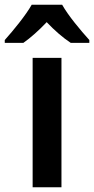

<svg xmlns="http://www.w3.org/2000/svg" viewBox="-64 -786 395 806"><path d="M197 -766H69C45 -723 -8 -658 -44 -618V-606H34C64 -627 99 -658 132 -693C165 -658 201 -627 233 -606H311V-618C274 -659 222 -721 197 -766ZM194 0V-543H73V0Z"/></svg>

Font: Noto Sans Devanagari UI SemiCondensed SemiBold
Style: Regular
Weight: 600
Width: 4
Designer: Jelle Bosma - Monotype Design Team
Foundry: Monotype Imaging Inc.
Version: Version 2.004